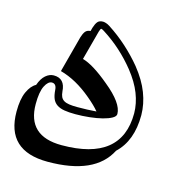

<svg xmlns="http://www.w3.org/2000/svg" viewBox="-148 -626 723 764"><g transform="rotate(15 213.0 -244.0)"><path d="M427.2 -222.2Q427.2 -116.2 366.7 -59.6Q309.1 53.2 114.7 53.2Q-56.2 53.2 -56.2 -107.9Q-56.2 -159.2 -42.5 -189.5Q-28.8 -219.7 -8.3 -230.5Q1.5 -258.3 17.1 -271.7Q32.7 -285.2 50.3 -285.2Q96.7 -285.2 99.6 -231.9V-232.4Q100.6 -219.2 104.7 -210.4Q108.9 -201.7 117.4 -196.5Q126 -191.4 139.4 -189.5Q152.8 -187.5 172.4 -187.5Q192.9 -187.5 213.1 -188.2Q233.4 -189 251 -190.4Q234.4 -210.9 202.6 -237.3Q138.2 -291.5 72.8 -309.1L112.8 -459.5Q117.7 -475.6 124.5 -484.1Q131.3 -492.7 145.5 -493.7L149.4 -508.3Q154.8 -525.4 161.9 -533.9Q168.9 -542.5 184.6 -542.5Q188.5 -542.5 196 -540.3Q203.6 -538.1 211.9 -532.7Q252.9 -506.3 289.1 -473.6Q325.2 -440.9 354.5 -405.3Q392.1 -358.4 409.4 -313.2Q426.8 -268.1 427.2 -222.7ZM397.9 -222.2Q397.5 -262.2 381.6 -303Q365.7 -343.8 331.5 -386.7Q303.2 -421.9 269.8 -452.1Q236.3 -482.4 196.3 -507.8Q191.9 -510.7 188.7 -512Q185.5 -513.2 184.6 -513.2Q181.6 -513.2 177.7 -500.5L145 -378.4Q188.5 -366.7 257.8 -308.6Q334 -246.6 334 -202.1Q334 -192.4 319.8 -184.3Q305.7 -176.3 282.7 -170.4Q259.8 -164.6 230.7 -161.4Q201.7 -158.2 172.4 -158.2Q145.5 -158.2 126.7 -161.4Q107.9 -164.6 95.7 -172.9Q83.5 -181.2 77.6 -195.1Q71.8 -209 70.3 -230.5Q68.8 -255.9 50.3 -255.9Q34.7 -255.9 22.2 -231.4Q9.8 -207 9.8 -156.7Q9.8 -24.9 151.4 -24.9Q397.9 -24.9 397.9 -222.2Z"/></g></svg>

Font: XB Kayhan Sayeh
Style: Regular
Weight: 700
Designer: Behnam
Foundry: Irmug
Version: Version 7.300 2009